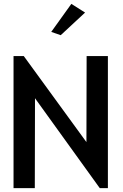

<svg xmlns="http://www.w3.org/2000/svg" viewBox="-20 -983 638 993"><path d="M496 -10H538V-693H428L427 -248L103 -693H50V-10H160L161 -475ZM245 -818 294 -801 420 -918 349 -963Z"/></svg>

Font: Bluebird
Style: LiNrw
Weight: 300
Designer: Jasper
Foundry: Cannot Into Space Fonts
Version: Version 0.98